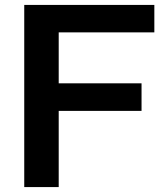

<svg xmlns="http://www.w3.org/2000/svg" viewBox="-20 -760 677 780"><path d="M78.5 0V-740H607V-628.5H218.5V0ZM164.5 -309.5V-421.5H555V-309.5Z"/></svg>

Font: Encode Sans SemiExpanded SemiBold
Style: Regular
Weight: 600
Width: 6
Designer: Multiple Designers
Foundry: Impallari Type
Version: Version 3.002